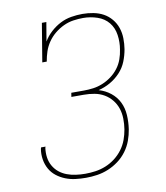

<svg xmlns="http://www.w3.org/2000/svg" viewBox="-84 -813 768 890"><g transform="rotate(-10 300.0 -367.5)"><path d="M249 8Q224 8 199.5 5Q175 2 152.5 -7Q130 -16 111.5 -30.5Q93 -45 81.5 -65.5Q70 -86 66 -110.5Q62 -135 66 -160Q67 -162 67 -163.5Q67 -165 68 -167H89Q88 -166 88 -164Q88 -162 87 -161Q84 -138 87 -116.5Q90 -95 100.5 -76.5Q111 -58 127 -45Q143 -32 163 -24.5Q183 -17 205 -14Q227 -11 249 -11Q273 -11 297.5 -14.5Q322 -18 345.5 -27.5Q369 -37 390 -53Q411 -69 426.5 -90Q442 -111 450.5 -134.5Q459 -158 463 -182Q467 -207 466.5 -232.5Q466 -258 458.5 -280.5Q451 -303 436 -321.5Q421 -340 400.5 -352Q380 -364 355.5 -368.5Q331 -373 305 -373H247L250 -392H309Q331 -392 353.5 -395Q376 -398 398 -407Q420 -416 439.5 -430.5Q459 -445 473.5 -464Q488 -483 496 -505.5Q504 -528 507 -550Q513 -584 508 -618.5Q503 -653 483 -677.5Q463 -702 430.5 -713Q398 -724 364 -724Q341 -724 317.5 -720.5Q294 -717 271.5 -706.5Q249 -696 229.5 -680Q210 -664 196 -643.5Q182 -623 174.5 -600.5Q167 -578 163 -554H142L172 -735H193L178 -646Q192 -670 213.5 -689.5Q235 -709 259.5 -721.5Q284 -734 311 -738.5Q338 -743 364 -743Q390 -743 415.5 -738Q441 -733 462 -721.5Q483 -710 499 -691Q515 -672 523 -648.5Q531 -625 531.5 -599Q532 -573 528 -548Q523 -519 512 -491.5Q501 -464 480 -441.5Q459 -419 432.5 -404Q406 -389 377 -382Q408 -373 432.5 -353.5Q457 -334 470.5 -306.5Q484 -279 486 -245.5Q488 -212 483 -179Q479 -153 469.5 -127Q460 -101 443 -78Q426 -55 403 -38Q380 -21 354.5 -10.5Q329 0 302 4Q275 8 249 8Z"/></g></svg>

Font: Iosevka Etoile Thin Oblique
Style: Regular
Weight: 100
Italic angle: -9°
Designer: Belleve Invis
Foundry: Belleve Invis
Version: Version 15.5.2; ttfautohint (v1.8.4)